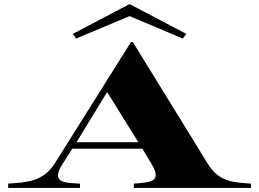

<svg xmlns="http://www.w3.org/2000/svg" viewBox="-20 -921 1269 941"><path d="M20 -21V0H372V-21C290 -25 231 -27 285 -115L334 -192H678L722 -119C776 -28 719 -28 636 -21V0H1210V-21C1127 -28 1055 -26 998 -119L631 -715H622L249 -121C189 -26 103 -28 20 -21ZM355 -224 505 -470 658 -224ZM893 -755 615 -901 337 -755 353 -732 615 -842 876 -732Z"/></svg>

Font: Sprat Extended
Style: Bold
Weight: 700
Width: 9
Designer: Ethan Nakache
Foundry: Collletttivo
Version: Version 2.000;Glyphs 3.2 (3217)